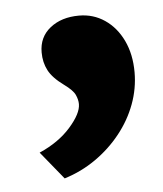

<svg xmlns="http://www.w3.org/2000/svg" viewBox="-36 -165 339 400"><g transform="rotate(-5 133.5 35.5)"><path d="M84 203 36.7 145Q77.7 127 102.3 99Q127 71 127 51.3Q127 42 122.3 31.8Q117.7 21.7 99.7 8.7Q76.3 -8.3 67.7 -25Q59 -41.7 59 -62.7Q59 -94.7 82.7 -113.5Q106.3 -132.3 143.3 -132.3Q173 -132.3 196.8 -116.2Q220.7 -100 234.5 -71.2Q248.3 -42.3 248.3 -4.7Q248.3 29.3 236.3 61.7Q224.3 94 202 122Q179.7 150 149.7 171Q119.7 192 84 203Z"/></g></svg>

Font: Lexend Medium
Style: Regular
Weight: 500
Designer: Bonnie Shaver-Troup, Thomas Jockin
Foundry: Lexend
Version: Version 1.005